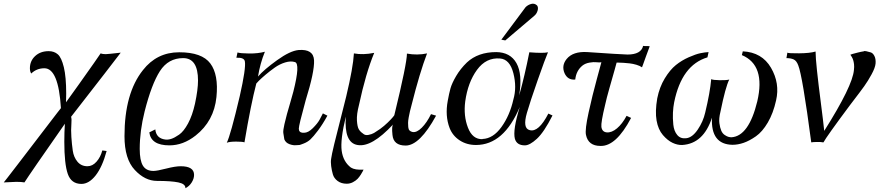

<svg xmlns="http://www.w3.org/2000/svg" viewBox="-106 -757 4689 1021"><path d="M536 -477Q497 -425 272 -136Q276 -124 273.5 -95.5Q271 -67 273.5 -28.5Q276 10 281 44.5Q286 79 306 103Q326 127 359 127Q386 127 407.5 102.5Q429 78 438 43L461 46Q438 131 402.5 176Q367 221 327 221Q273 221 254.5 168Q236 115 236 -3Q236 -56 239 -99Q51 170 24 213Q8 210 -19 210L-86 213Q-86 214 -10 115Q66 16 142 -83.5Q218 -183 218 -182Q205 -394 130 -394Q89 -394 60 -366Q53 -377 53 -394Q53 -433 81 -459Q109 -485 153 -485Q182 -485 201.5 -468Q221 -451 233.5 -399.5Q246 -348 246 -259L245 -212V-213Q267 -243 312.5 -307Q358 -371 393.5 -421.5Q429 -472 429 -473Q440 -469 456 -469Q466 -469 536 -477Z M1045 -241Q1032 -113 934 -36Q868 16 795 16Q697 16 688 -53L720 -69V-68Q725 -21 773 -15Q787 -13 804.5 -18.5Q822 -24 846.5 -41Q871 -58 894 -100.5Q917 -143 931 -206Q947 -281 947 -329Q947 -448 868 -448Q789 -448 744.5 -379Q700 -310 663 -164Q637 -60 637 35Q637 96 654 124Q671 152 710 152Q729 152 777.5 139.5Q826 127 855 127Q926 127 926 173Q926 193 913.5 213Q901 233 880 244Q881 221 842.5 213Q804 205 729 205Q665 205 611 147Q556 89 556 -33Q556 -261 654 -384Q728 -479 847 -479Q968 -479 1012.5 -419.5Q1057 -360 1045 -241Z M1635 -142Q1610 -96 1585 -63Q1560 -30 1545 -16Q1530 -2 1509.5 6Q1489 14 1486.5 14Q1484 14 1470 15Q1453 17 1433 9.5Q1413 2 1406 -16Q1402 -37 1400.5 -50.5Q1399 -64 1406.5 -96.5Q1414 -129 1420 -150.5Q1426 -172 1437 -209.5Q1448 -247 1454 -270Q1492 -420 1462 -427Q1440 -434 1410.5 -425Q1381 -416 1355 -397.5Q1329 -379 1306.5 -360Q1284 -341 1270 -327L1257 -313Q1228 -202 1194 0Q1184 -4 1149.5 -4Q1115 -4 1100 2Q1120 -38 1169 -246Q1203 -396 1196 -431Q1192 -452 1151 -450L1157 -478Q1172 -473 1219 -472.5Q1266 -472 1303 -482V-483Q1277 -419 1266 -350Q1298 -387 1367.5 -437Q1437 -487 1482 -491Q1561 -497 1564 -436.5Q1567 -376 1519 -222Q1518 -219 1518 -218Q1483 -91 1483 -73Q1483 -53 1503 -51Q1507 -51 1511 -51Q1533 -51 1557.5 -75.5Q1582 -100 1593 -119.5Q1604 -139 1611 -154Z M2213 -142Q2126 17 2051 17Q1986 17 1981 -40Q1976 -87 1985 -96Q1870 28 1795 14Q1723 2 1733 -137Q1703 -13 1711 45Q1719 103 1760 134Q1782 148 1827 145Q1826 148 1823.5 153Q1821 158 1813 171Q1805 184 1795.5 194Q1786 204 1770.5 212Q1755 220 1738 220Q1709 220 1689.5 205.5Q1670 191 1664 170Q1658 149 1655 126Q1652 103 1655 87Q1657 69 1671.5 8.5Q1686 -52 1707.5 -134.5Q1729 -217 1735 -244Q1772 -399 1776 -473Q1825 -464 1884 -476Q1839 -367 1803 -199Q1790 -149 1792 -116.5Q1794 -84 1801.5 -70.5Q1809 -57 1824 -47Q1835 -36 1853 -39.5Q1871 -43 1883 -50Q1895 -57 1915 -71Q1937 -87 1956 -105.5Q1975 -124 1983.5 -134.5Q1992 -145 1991 -145Q2058 -420 2058 -472Q2113 -462 2165 -473Q2126 -371 2083 -200Q2077 -177 2074 -165Q2071 -153 2067.5 -133.5Q2064 -114 2064 -103.5Q2064 -93 2065 -81Q2066 -69 2072 -63Q2078 -57 2088 -55Q2110 -51 2137 -78Q2164 -105 2186 -150Z M2832 -143Q2787 -54 2749 -19Q2711 16 2685 16Q2642 16 2632 -19Q2620 -65 2658 -188Q2573 14 2425 14Q2376 14 2338.5 -10.5Q2301 -35 2285 -76Q2260 -141 2275 -221Q2282 -260 2289.5 -287Q2297 -314 2319.5 -352.5Q2342 -391 2377 -425Q2436 -480 2533 -480Q2608 -479 2640.5 -421Q2673 -363 2655 -250Q2684 -353 2709 -480L2708 -479Q2783 -473 2808 -479Q2794 -447 2753 -330Q2712 -213 2696 -157Q2672 -74 2711 -65Q2758 -52 2810 -153ZM2624 -228Q2643 -293 2624 -367.5Q2605 -442 2553 -446Q2479 -452 2430.5 -385.5Q2382 -319 2368 -218Q2358 -141 2382.5 -78Q2407 -15 2460 -17V-18Q2516 -20 2560.5 -81.5Q2605 -143 2624 -228ZM2750 -728Q2758 -717 2752.5 -699.5Q2747 -682 2734 -672L2581 -542L2560 -546L2689 -719Q2701 -731 2718.5 -736Q2736 -741 2750 -728Z M3349 -511Q3346 -504 3342 -492Q3338 -480 3328.5 -455.5Q3319 -431 3314 -415L3308 -399Q3297 -407 3278.5 -412.5Q3260 -418 3242.5 -420Q3225 -422 3209 -423Q3193 -424 3183 -424H3173Q3173 -423 3162 -384Q3151 -345 3135 -289Q3119 -233 3112 -200Q3089 -105 3092 -82Q3096 -55 3121 -53Q3147 -51 3175 -74.5Q3203 -98 3226 -141L3250 -130Q3170 22 3087 19Q3022 19 3010 -40Q3004 -67 3024 -158.5Q3044 -250 3068 -337.5Q3092 -425 3092 -426Q3082 -424 3066.5 -426Q3051 -428 3028.5 -424Q3006 -420 2991 -408Q2958 -381 2953 -334Q2913 -330 2896 -368Q2879 -408 2907 -443Q2941 -485 3018 -480Q3191 -468 3231 -467Q3303 -467 3314 -513L3323 -512Q3332 -512 3340 -512Z M4021 -223Q4006 -155 3977 -105.5Q3948 -56 3913.5 -32Q3879 -8 3848.5 2.5Q3818 13 3789 13Q3673 11 3680 -131Q3635 7 3522 14Q3497 15 3470.5 2.5Q3444 -10 3419 -39Q3394 -68 3385.5 -116Q3377 -164 3389 -234Q3401 -294 3429 -340Q3457 -386 3488 -411Q3519 -436 3556.5 -452.5Q3594 -469 3618 -474Q3642 -479 3662 -480L3656 -452Q3519 -411 3479 -213Q3474 -188 3472.5 -158Q3471 -128 3474.5 -94Q3478 -60 3495.5 -39Q3513 -18 3544 -22Q3576 -26 3604.5 -68Q3633 -110 3644 -158Q3670 -266 3676 -336Q3686 -331 3722 -330.5Q3758 -330 3772 -334Q3752 -295 3725 -162Q3716 -126 3719.5 -101.5Q3723 -77 3729.5 -62Q3736 -47 3748 -39Q3760 -31 3768.5 -29Q3777 -27 3784 -27Q3876 -33 3921 -218Q3966 -411 3839 -464L3844 -484Q3946 -479 3994 -396.5Q4042 -314 4021 -223Z M4550 -419Q4548 -397 4529 -362Q4510 -327 4490 -299Q4470 -271 4430 -219Q4419 -205 4414 -198Q4288 -29 4273 0H4271Q4269 0 4266.5 -0.5Q4264 -1 4260 -1.5Q4256 -2 4251.5 -2Q4247 -2 4242 -2Q4219 -2 4208 0Q4161 -355 4139 -409Q4130 -434 4114.5 -441Q4099 -448 4076 -448L4081 -477Q4086 -473 4143.5 -473.5Q4201 -474 4231 -483Q4231 -452 4238.5 -381.5Q4246 -311 4259 -210.5Q4272 -110 4277 -61Q4428 -300 4435 -385Q4437 -402 4435.5 -415Q4434 -428 4431 -437.5Q4428 -447 4424 -453.5Q4420 -460 4418 -463L4416 -466L4427 -470Q4438 -473 4455.5 -477.5Q4473 -482 4487 -484Q4490 -487 4501 -484.5Q4512 -482 4524 -478.5Q4536 -475 4544 -459Q4552 -443 4550 -419Z"/></svg>

Font: GFS Artemisia
Style: Italic
Weight: 400
Italic angle: -12°
Designer: Takis Katsoulidis and George D. Matthiopoulos
Foundry: George Matthiopoulos and Takis Katsoulidis
Version: Version 1.0